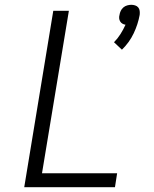

<svg xmlns="http://www.w3.org/2000/svg" viewBox="-20 -780 640 800"><path d="M488 -573 455 -604Q470 -619 482 -638Q494 -657 503 -677Q496 -678 490 -681.5Q484 -685 480.5 -691Q477 -697 476.5 -704Q476 -711 478 -718Q479 -726 483 -734.5Q487 -743 494 -749Q501 -755 510 -757.5Q519 -760 527 -760Q535 -760 543 -757.5Q551 -755 556 -749Q561 -743 562 -734.5Q563 -726 562 -718Q555 -679 537 -641Q519 -603 488 -573ZM81 0 202 -735H267L155 -58H468L459 0Z"/></svg>

Font: Iosevka Light Extended Oblique
Style: Regular
Weight: 300
Width: 7
Italic angle: -9°
Monospace: yes
Designer: Belleve Invis
Foundry: Belleve Invis
Version: Version 32.5.0; ttfautohint (v1.8.4)